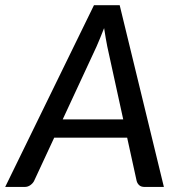

<svg xmlns="http://www.w3.org/2000/svg" viewBox="-54 -738 708 758"><path d="M593 0H516.5Q503.5 0 496 -6.5Q488.5 -13 485.5 -23.5L448 -194.5H160L80.5 -23.5Q76 -14.5 66 -7.2Q56 0 44 0H-33.5L317 -717.5H418.5ZM193.5 -266.5H432.5L369.5 -554.5Q367 -568.5 363.5 -587Q360 -605.5 357 -627Q349 -605.5 341 -587Q333 -568.5 327 -554Z"/></svg>

Font: Lato Medium
Style: Italic
Weight: 500
Italic angle: -7°
Designer: Lukasz Dziedzic
Foundry: tyPoland Lukasz Dziedzic
Version: Version 2.006; 2014-01-15